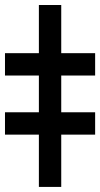

<svg xmlns="http://www.w3.org/2000/svg" viewBox="-64 -735 394 755"><path d="M176.8 -715.3V0H88.9V-715.3ZM-44.4 -438V-525.9H310.1V-438ZM-44.4 -205.6V-293.5H310.1V-205.6Z"/></svg>

Font: Inter 17pt
Style: Bold
Weight: 700
Version: Version 4.001;git-66647c0bb